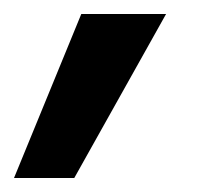

<svg xmlns="http://www.w3.org/2000/svg" viewBox="-28 -130 293 274"><path d="M78 124H-8L88 -110H209Z"/></svg>

Font: Hind Siliguri Medium
Style: Regular
Weight: 500
Designer: Jyotish Sonowal
Foundry: Indian Type Foundry
Version: Version 1.001;PS 1.0;hotconv 1.0.86;makeotf.lib2.5.63406; tt